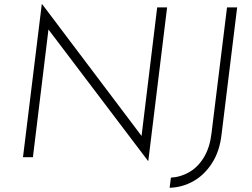

<svg xmlns="http://www.w3.org/2000/svg" viewBox="-20 -745 1196 910"><path d="M683 17H681L200 -618L212 -624L136 0H89L178 -725H180L662 -86L649 -85L725 -710H772ZM1030 -107Q1021 -28 985 28Q949 84 897 113.5Q845 143 784 145L790 97Q838 94 878.5 70Q919 46 946.5 0.5Q974 -45 982 -110L1056 -710H1104Z"/></svg>

Font: Josefin Sans Thin Light
Style: Italic
Weight: 300
Italic angle: -7°
Version: Version 2.000